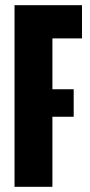

<svg xmlns="http://www.w3.org/2000/svg" viewBox="-20 -720 346 740"><path d="M64 -270V-376H264V-270ZM36 0V-700H296V-572H182V0Z"/></svg>

Font: Tektur Condensed SemiBold
Style: Regular
Weight: 600
Width: 3
Designer: Adam Jagosz
Foundry: Adam Jagosz
Version: Version 1.005;gftools[0.9.30]